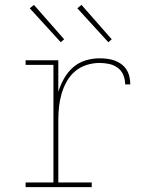

<svg xmlns="http://www.w3.org/2000/svg" viewBox="-20 -767 640 787"><path d="M85 0V-19H199V-501H85V-520H219V-391Q228 -419 242.5 -445Q257 -471 279 -490.5Q301 -510 329.5 -519Q358 -528 388 -528Q403 -528 419 -526Q435 -524 449.5 -519Q464 -514 477 -504.5Q490 -495 498.5 -481.5Q507 -468 510.5 -452.5Q514 -437 514 -421H493Q493 -441 485.5 -459.5Q478 -478 462 -489.5Q446 -501 426.5 -505Q407 -509 388 -509Q361 -509 334.5 -500.5Q308 -492 287.5 -474.5Q267 -457 253.5 -433Q240 -409 232.5 -383Q225 -357 222 -330Q219 -303 219 -276V-19H356V0ZM424 -594 297 -733 314 -747 438 -606ZM229 -594 102 -733 119 -747 243 -606Z"/></svg>

Font: Iosevka Etoile Thin
Style: Regular
Weight: 100
Designer: Belleve Invis
Foundry: Belleve Invis
Version: Version 22.1.2; ttfautohint (v1.8.4)